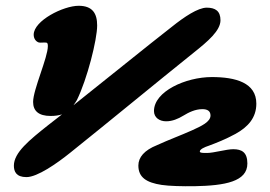

<svg xmlns="http://www.w3.org/2000/svg" viewBox="-20 -630 933 664"><path d="M71.5 -17.5C109 -17.5 176.5 -64.5 222.5 -101.5C358 -210 518.5 -342.5 650 -448C699 -487 742.5 -524 742.5 -560C742.5 -592 724.5 -603.5 695 -603.5C664.5 -603.5 617 -571.5 574.5 -537.5C491 -472.5 348 -356.5 234 -266C238 -271 242 -277.5 246 -284C281.5 -356.5 316 -492.5 316 -542C316 -583.5 300 -610 252 -610C199 -610 96.5 -558.5 96.5 -510C96.5 -496 104.5 -486 114.5 -483C121.5 -481.5 133 -484 140.5 -482.5C144 -482 145.5 -478.5 145.5 -470.5C145.5 -431 94.5 -320 94.5 -277.5C94.5 -246.5 113.5 -229 155 -229C171 -229 183.5 -231 194.5 -234.5C177.5 -221 161.5 -209 147 -197.5C81.5 -145.5 28 -102.5 28 -57C28 -37 36 -17.5 71.5 -17.5ZM539 9.5C565 13.5 612 14.5 652 14C758.5 12 835.5 -2 835.5 -64.5C835.5 -103.5 816 -114 786.5 -114C762.5 -114 719.5 -101 696 -101C681.5 -101 671 -101 671 -106C671 -114 688 -121.5 702 -126C730 -136.5 759.5 -148 794.5 -167C838 -191 866.5 -223 866.5 -271.5C866.5 -344 795 -363.5 712.5 -363.5C622.5 -363.5 512.5 -314 512.5 -246C512.5 -223 532 -210.5 554.5 -210.5C576 -210.5 596 -219 614 -230C633 -241.5 655 -252.5 680 -252.5C698 -252.5 708 -245.5 708 -230.5C708 -208.5 676.5 -194 643.5 -179C604.5 -161.5 565.5 -147.5 523 -128C479 -110.5 458.5 -86 458.5 -57.5C458.5 -16.5 486.5 1.5 539 9.5Z"/></svg>

Font: Gluten
Style: Bold Italic
Weight: 700
Italic angle: -13°
Designer: Tyler Finck
Foundry: Etcetera Type Company
Version: Version 0.920